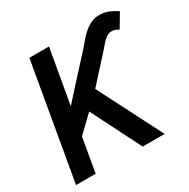

<svg xmlns="http://www.w3.org/2000/svg" viewBox="-162 -872 1008 1022"><g transform="rotate(-30 342.0 -361.0)"><path d="M275.4 -304.2 175.8 -208.5 139.6 0H19L142.6 -710.9H263.2L204.6 -377L283.2 -464.4L415.5 -608.9Q432.1 -628.4 449.2 -648.7Q466.3 -668.9 486.1 -685.5Q505.9 -702.1 528.8 -712.4Q551.8 -722.7 580.1 -722.2Q609.4 -721.7 634.8 -711.2Q660.2 -700.7 684.1 -685.1L633.8 -600.6Q623 -606.9 612.8 -611.1Q602.5 -615.2 589.8 -614.7Q577.1 -614.7 566.7 -608.9Q556.2 -603 546.6 -594.5Q537.1 -585.9 528.8 -575.9Q520.5 -565.9 513.2 -557.6L363.3 -392.1L563.5 0H428.7Z"/></g></svg>

Font: Roboto Medium
Style: Italic
Weight: 500
Italic angle: -12°
Designer: Google
Version: Version 2.134; 2016